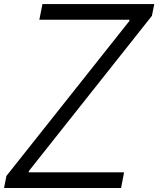

<svg xmlns="http://www.w3.org/2000/svg" viewBox="-28 -937 789 957"><path d="M168 -838.5 183.6 -916.7H740.9L729.2 -858.1L115.9 -84.6L114.6 -78.1H590.5L575.5 0H-7.8L3.9 -59.9L616.5 -832L617.8 -838.5Z"/></svg>

Font: TypoPRO Monoid
Style: Italic
Weight: 400
Width: 4
Italic angle: -11°
Monospace: yes
Version: Version 0.61